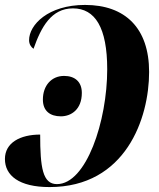

<svg xmlns="http://www.w3.org/2000/svg" viewBox="-21 -744 644 779"><path d="M324 -724C174 -724 97 -643 97 -581C97 -565 105 -553 115 -546C146 -634 187 -710 275 -710C365 -710 414 -632 414 -463C414 -252 329 3 210 3C152 3 142 -64 142 -198C61 -198 -1 -165 -1 -99C-1 -32 56 15 180 15C489 15 584 -264 584 -452C584 -630 487 -724 324 -724ZM226 -272C268 -272 311 -300 311 -367C311 -413 282 -436 239 -436C188 -436 153 -397 153 -340C153 -293 183 -272 226 -272Z"/></svg>

Font: Noto Serif Display Condensed ExtraBold
Style: Italic
Weight: 800
Width: 3
Italic angle: -12°
Designer: Monotype Design Team
Foundry: Monotype Imaging Inc.
Version: Version 2.009